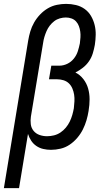

<svg xmlns="http://www.w3.org/2000/svg" viewBox="-41 -763 561 988"><path d="M-21 205 104 -554Q108 -578 115 -601.5Q122 -625 134.5 -647Q147 -669 165 -688Q183 -707 205 -720Q227 -733 251.5 -738Q276 -743 299 -743Q325 -743 350 -737Q375 -731 395 -716.5Q415 -702 427.5 -680.5Q440 -659 446 -634.5Q452 -610 451.5 -584Q451 -558 447 -532Q443 -510 436.5 -488.5Q430 -467 417 -448Q404 -429 385.5 -414.5Q367 -400 347 -390Q371 -378 388 -356Q405 -334 412.5 -307.5Q420 -281 420 -252Q420 -223 415 -194V-193Q411 -168 404 -144Q397 -120 385.5 -97Q374 -74 356.5 -53.5Q339 -33 317.5 -18.5Q296 -4 271 2Q246 8 221 8Q201 8 181.5 3.5Q162 -1 146 -12Q130 -23 119.5 -39Q109 -55 103 -74L57 205ZM201 -62Q219 -62 237 -66.5Q255 -71 270.5 -81.5Q286 -92 298 -106.5Q310 -121 318 -137.5Q326 -154 331 -171.5Q336 -189 339 -206Q341 -224 342 -241.5Q343 -259 340.5 -275.5Q338 -292 331.5 -307.5Q325 -323 313.5 -334Q302 -345 286 -350Q270 -355 253 -355H211L223 -425H264Q285 -425 305 -434.5Q325 -444 339 -461.5Q353 -479 359.5 -499.5Q366 -520 370 -540Q372 -555 373 -570.5Q374 -586 372 -600.5Q370 -615 365 -628.5Q360 -642 350.5 -652.5Q341 -663 327 -668Q313 -673 298 -673Q283 -673 267 -668.5Q251 -664 238 -654Q225 -644 215 -631Q205 -618 198.5 -603Q192 -588 187.5 -573Q183 -558 181 -543L118 -163Q115 -143 117.5 -123.5Q120 -104 132 -89.5Q144 -75 162.5 -68.5Q181 -62 201 -62Z"/></svg>

Font: Iosevka Curly Slab Oblique
Style: Regular
Weight: 400
Italic angle: -9°
Monospace: yes
Designer: Belleve Invis
Foundry: Belleve Invis
Version: Version 11.1.0; ttfautohint (v1.8.3)